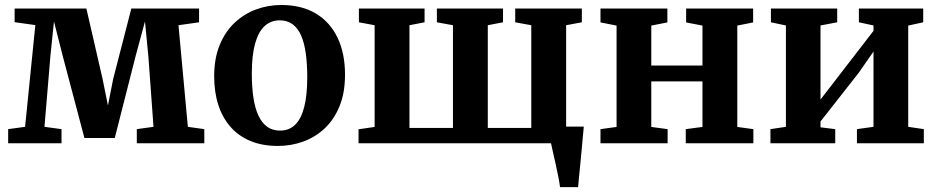

<svg xmlns="http://www.w3.org/2000/svg" viewBox="-20 -588 3848 788"><path d="M13.5 0V-58L83 -67.5L125 -485L40 -497V-553H334.5L401 -264L423 -155L444.5 -264L519 -553H797V-496.5L712.5 -484.5L751 -67.5L818.5 -58V0H541.5V-58L610 -67.5L589 -356L575 -500L536.5 -357.5L451 -21.5H326.5L237 -360L201.5 -500L187 -359.5L162.5 -67.5L232.5 -58V0Z M859 -275Q859 -348 881.5 -403Q904 -458 942.8 -494.5Q981.5 -531 1030.8 -549.2Q1080 -567.5 1134 -567.5Q1218.5 -567.5 1276.8 -532.2Q1335 -497 1365.5 -433Q1396 -369 1396 -281.5Q1396 -207 1373.5 -152Q1351 -97 1312.2 -60.8Q1273.5 -24.5 1224 -6.8Q1174.5 11 1120.5 11Q1057.5 11 1008.8 -9Q960 -29 926.8 -66.5Q893.5 -104 876.2 -156.8Q859 -209.5 859 -275ZM1129.5 -52Q1166 -52 1190.8 -75.5Q1215.5 -99 1228.2 -147.5Q1241 -196 1241 -271Q1241 -325.5 1235 -368.8Q1229 -412 1215.8 -442.2Q1202.5 -472.5 1180.8 -488.5Q1159 -504.5 1128 -504.5Q1091.5 -504.5 1066 -481Q1040.5 -457.5 1027 -409.2Q1013.5 -361 1013.5 -285.5Q1013.5 -231 1020 -187.5Q1026.5 -144 1040.5 -114Q1054.5 -84 1076.2 -68Q1098 -52 1129.5 -52Z M2278.5 180Q2276.5 163 2271.5 137.8Q2266.5 112.5 2260.5 85.5Q2254.5 58.5 2249.2 35.5Q2244 12.5 2241.5 0L2203 -68.5H2376Q2374.5 -53 2372.2 -27.8Q2370 -2.5 2367.2 27.2Q2364.5 57 2361.5 86.8Q2358.5 116.5 2356.2 141Q2354 165.5 2352.5 180ZM1451.5 0V-57.5L1517.5 -67V-484.5L1453 -496.5V-553H1722.5V-496.5L1660.5 -484.5V-63H1839V-484.5L1773 -496.5V-553H2044.5V-496.5L1982 -484.5V-63H2160.5V-484.5L2094.5 -496.5V-553H2368V-496.5L2303.5 -484.5V-67L2369 -57.5V0Z M2444.5 0V-58L2510.5 -67V-483L2444.5 -496V-553H2719V-496L2653 -483V-319H2863V-483L2796 -496V-553H3071V-496L3006 -483V-67L3072 -58V0H2794.5V-58L2863 -67V-254H2653V-67L2720 -58V0Z M3142 0V-58L3205.5 -67.5V-483.5L3144 -496.5V-553H3416V-496.5L3347.5 -483.5V-179.5L3407 -256.5L3565 -461.5V-483.5L3505 -496.5V-553H3769V-496.5L3707.5 -483V-67.5L3771.5 -58V0H3497V-58L3565 -67.5V-376.5L3504.5 -289.5L3347.5 -89.5V-65.5L3408 -58V0Z"/></svg>

Font: Merriweather 24pt
Style: Bold
Weight: 700
Designer: Eben Sorkin
Foundry: Eben Sorkin
Version: Version 2.100